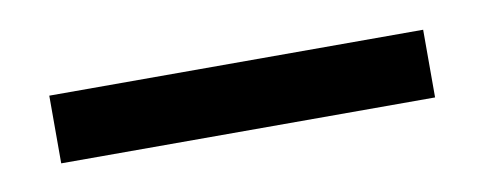

<svg xmlns="http://www.w3.org/2000/svg" viewBox="-26 -712 443 176"><g transform="rotate(-10 196.0 -623.5)"><path d="M22 -592V-655H370V-592Z"/></g></svg>

Font: DM Sans 24pt
Style: Regular
Weight: 400
Designer: Colophon Foundry, Jonny Pinhorn
Foundry: Colophon Foundry
Version: Version 4.004;gftools[0.9.30]